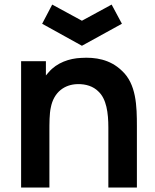

<svg xmlns="http://www.w3.org/2000/svg" viewBox="-20 -835 692 855"><path d="M522.9 -729.2 477.1 -814.6 344.8 -742.7 212.5 -814.6 167.7 -729.2 344.8 -631.2ZM521.9 -520.8C469.8 -570.8 404.2 -581.2 340.6 -577.1C289.6 -575 233.3 -556.2 196.9 -513.5C192.7 -508.3 188.5 -503.1 184.4 -499V-562.5H74V0H200V-244.8V-245.8C200 -286.5 200 -329.2 206.3 -356.2C212.5 -389.6 228.1 -416.7 250 -434.4C270.8 -451 295.8 -459.4 324 -460.4C363.5 -461.5 395.8 -450 417.7 -428.1C454.2 -394.8 462.5 -332.3 462.5 -266.7V0H589.6V-271.9C589.6 -362.5 587.5 -461.5 521.9 -520.8Z"/></svg>

Font: Manrope3 Bold
Style: Regular
Weight: 700
Designer: Mikhail Sharanda
Foundry: Mikhail Sharanda
Version: Version 3.000;PS 003.000;hotconv 1.0.88;makeotf.lib2.5.64775